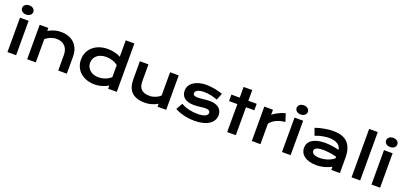

<svg xmlns="http://www.w3.org/2000/svg" viewBox="28 -1910 6370 3020"><g transform="rotate(20 3213.0 -400.0)"><path d="M166.5 -654.8C224.6 -654.8 260.7 -689.5 260.7 -731.4C260.7 -773.9 224.6 -808.1 166.5 -808.1C108.9 -808.1 72.8 -773.9 72.8 -731.4C72.8 -689.5 108.9 -654.8 166.5 -654.8ZM94.2 0H238.8V-576.2H94.2Z M423.8 0H568.4V-388.2C616.2 -433.6 688.5 -460 750.5 -460C869.6 -460 943.8 -386.7 943.8 -259.8V0H1087.9V-283.2C1087.9 -482.9 957.5 -586.4 781.2 -586.4C714.4 -586.4 645.5 -571.3 568.4 -527.3V-576.2H423.8Z M1220.7 -285.6C1220.7 -109.9 1358.4 10.3 1553.7 10.3C1637.7 10.3 1728 -18.6 1779.3 -54.2V0H1923.8V-810.1H1779.3V-534.7C1728 -564.9 1646 -586.4 1562.5 -586.4C1366.7 -586.4 1220.7 -468.8 1220.7 -285.6ZM1372.6 -285.6C1372.6 -384.3 1449.2 -460 1581.5 -460C1647 -460 1720.7 -441.4 1779.3 -395V-195.3C1732.4 -147.5 1649.9 -116.2 1572.3 -116.2C1449.7 -116.2 1372.6 -193.4 1372.6 -285.6Z M2100.6 -274.9C2100.6 -93.8 2186.5 9.8 2397.5 9.8C2461.4 9.8 2535.6 -7.3 2606.4 -49.3V0H2751V-576.7H2606.4V-188.5C2567.4 -147 2495.1 -116.7 2428.2 -116.7C2287.6 -116.7 2244.6 -188.5 2244.6 -295.4V-576.7H2100.6Z M2895 -67.4C2975.6 -23.9 3093.3 10.3 3225.6 10.3C3441.9 10.3 3555.2 -81.1 3555.2 -202.6C3555.2 -296.4 3488.3 -365.7 3349.6 -365.7C3275.4 -365.7 3207.5 -350.6 3152.3 -350.6C3092.8 -350.6 3071.8 -368.7 3071.8 -396C3071.8 -433.6 3111.8 -468.3 3219.7 -468.3C3296.9 -468.3 3369.6 -450.7 3442.9 -423.8L3488.3 -536.1C3418.9 -563 3303.7 -586.4 3211.4 -586.4C3034.2 -586.4 2919.9 -500.5 2919.9 -383.8C2919.9 -291.5 2979.5 -219.7 3136.2 -219.7C3208 -219.7 3275.9 -234.9 3326.7 -234.9C3381.3 -234.9 3403.3 -212.4 3403.3 -185.1C3403.3 -147.9 3363.3 -108.4 3230.5 -108.4C3132.8 -108.4 3035.2 -129.9 2957.5 -176.8Z M3772 0H3916.5V-467.8H4055.7V-576.2H3916.5V-755.4H3772V-576.2H3632.8V-467.8H3772Z M4184.1 0H4328.6V-342.8C4381.3 -412.6 4467.8 -451.2 4578.1 -461.9L4535.6 -594.2C4465.8 -576.2 4392.1 -540.5 4328.6 -493.2V-576.2H4184.1Z M4761.7 -654.8C4819.8 -654.8 4856 -689.5 4856 -731.4C4856 -773.9 4819.8 -808.1 4761.7 -808.1C4704.1 -808.1 4668 -773.9 4668 -731.4C4668 -689.5 4704.1 -654.8 4761.7 -654.8ZM4689.5 0H4834V-576.2H4689.5Z M4991.7 -181.6C4991.7 -72.8 5084.5 10.3 5264.2 10.3C5371.6 10.3 5454.6 -19.5 5514.2 -54.2V0H5658.7V-251C5658.7 -478.5 5555.7 -586.4 5339.8 -586.4C5242.2 -586.4 5127.4 -564.5 5039.6 -533.2L5083.5 -414.6C5153.8 -446.8 5252 -461.9 5316.4 -461.9C5436 -461.9 5506.8 -409.2 5513.2 -335.9C5430.2 -357.4 5350.6 -367.7 5279.8 -367.7C5088.4 -367.7 4991.7 -292.5 4991.7 -181.6ZM5144 -186.5C5144 -222.2 5177.7 -252.9 5285.2 -252.9C5337.9 -252.9 5426.3 -245.6 5514.2 -220.7V-195.3C5469.7 -153.8 5378.9 -114.3 5276.9 -114.3C5181.6 -114.3 5144 -148.9 5144 -186.5Z M5853.5 0H5998V-810.1H5853.5Z M6259.3 -654.8C6317.4 -654.8 6353.5 -689.5 6353.5 -731.4C6353.5 -773.9 6317.4 -808.1 6259.3 -808.1C6201.7 -808.1 6165.5 -773.9 6165.5 -731.4C6165.5 -689.5 6201.7 -654.8 6259.3 -654.8ZM6187 0H6331.5V-576.2H6187Z"/></g></svg>

Font: Krona One
Style: Regular
Weight: 400
Designer: Yvonne Schüttler
Foundry: Yvonne Schüttler
Version: Version 1.002